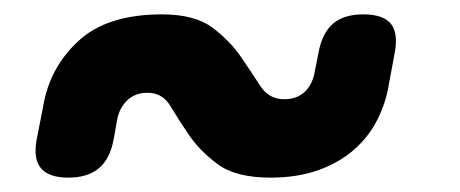

<svg xmlns="http://www.w3.org/2000/svg" viewBox="-20 -476 640 267"><path d="M423 -403Q428 -430 443 -443Q458 -456 485 -456Q513 -456 523.5 -443Q534 -430 529 -403L521 -360Q517 -334 505 -310Q493 -286 472.5 -268Q452 -250 423 -239.5Q394 -229 356 -229Q308 -229 283 -247.5Q258 -266 243 -288Q228 -310 217 -328.5Q206 -347 185 -347Q168 -347 157 -336.5Q146 -326 143 -310L138 -282Q133 -255 117.5 -242Q102 -229 75 -229Q48 -229 37 -242Q26 -255 31 -282L40 -328Q49 -382 89 -419Q129 -456 205 -456Q251 -456 275.5 -437.5Q300 -419 315 -397Q330 -375 342 -356.5Q354 -338 375 -338Q393 -338 404 -348.5Q415 -359 418 -378Z"/></svg>

Font: Maple Mono NL SemiBold
Style: Italic
Weight: 600
Italic angle: -10°
Monospace: yes
Designer: subframe7536
Version: Version 7.000